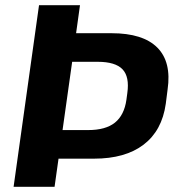

<svg xmlns="http://www.w3.org/2000/svg" viewBox="-20 -720 673 740"><path d="M130.4 -700H288.3L273.3 -592H410Q530.9 -592 586.2 -536.7Q641.5 -481.3 625.9 -374.7L618.9 -319.8Q604.4 -216.7 533.6 -162.6Q462.8 -108.5 342.4 -108.5H198.6L213.8 -218.7H320Q387.3 -218.7 423.1 -247.5Q458.8 -276.3 467.2 -335.3L470.7 -361.3Q479.6 -424.3 452.1 -453Q424.5 -481.8 356.6 -481.8H222L263.2 -517.8L190.3 0H32.4Z"/></svg>

Font: Pathway Extreme 8pt Thin
Style: Italic
Weight: 100
Italic angle: -8°
Designer: Eduardo Rodriguez Tunni
Foundry: Eduardo Rodriguez Tunni
Version: Version 1.000